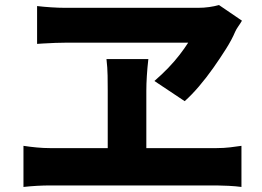

<svg xmlns="http://www.w3.org/2000/svg" viewBox="-20 -746 1040 761"><path d="M939 -664Q932 -652 924.5 -641.5Q917 -631 912 -620Q899 -589 876 -552.5Q853 -516 825.5 -477Q798 -438 769 -404Q740 -370 712 -345L592 -425Q622 -451 647 -477Q672 -503 692 -529Q712 -555 726 -577Q710 -577 674 -577Q638 -577 590.5 -577Q543 -577 491 -577Q439 -577 390 -577Q341 -577 304 -577Q267 -577 248 -577Q229 -577 199.5 -576Q170 -575 148.5 -573.5Q127 -572 127 -572V-722Q152 -719 182.5 -717Q213 -715 238 -715Q262 -715 303.5 -715Q345 -715 396 -715Q447 -715 501 -715Q555 -715 606 -715Q657 -715 698.5 -715Q740 -715 765 -715Q788 -715 809 -718Q830 -721 848 -726ZM560 -386Q560 -375 560 -352.5Q560 -330 560 -300.5Q560 -271 560 -240Q560 -209 560 -179.5Q560 -150 560 -127.5Q560 -105 560 -93H407Q407 -105 407 -127.5Q407 -150 407 -179Q407 -208 407 -239Q407 -270 407 -299.5Q407 -329 407 -352Q407 -375 407 -387Q407 -414 406.5 -446Q406 -478 402 -512H568Q564 -477 562 -445Q560 -413 560 -386ZM73 -168Q99 -164 126 -161.5Q153 -159 177 -159H839Q867 -159 892 -162Q917 -165 937 -168V-5Q915 -8 886 -9.5Q857 -11 839 -11H177Q154 -11 127 -9.5Q100 -8 73 -5Z"/></svg>

Font: Noto Sans SC Thin ExtraBold
Style: Regular
Weight: 800
Version: Version 2.004-H2;hotconv 1.0.118;makeotfexe 2.5.65603